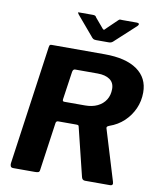

<svg xmlns="http://www.w3.org/2000/svg" viewBox="-101 -1035 923 1113"><g transform="rotate(10 361.0 -478.0)"><path d="M637 -23Q645 0 623 0H476Q468 0 462.5 -5Q457 -10 455 -21L386 -302Q385 -308 382 -310Q379 -312 370 -312H264Q252 -312 250 -300L210 -19Q209 -6 202.5 -3Q196 0 182 0H55Q42 0 38.5 -7.5Q35 -15 36 -25L135 -727Q137 -737 139.5 -739.5Q142 -742 150 -742H462Q586 -742 653 -695Q720 -648 720 -562Q720 -511 700 -466.5Q680 -422 644.5 -388.5Q609 -355 560 -338Q550 -334 547.5 -330.5Q545 -327 546 -322L637 -23ZM401 -430Q443 -430 474 -445Q505 -460 522 -487Q539 -514 539 -551Q539 -588 512.5 -606.5Q486 -625 441 -625H308Q296 -625 293 -608L269 -443Q268 -435 271 -432.5Q274 -430 279 -430H401ZM505 -950Q511 -956 515.5 -955.5Q520 -955 528 -955H614Q624 -955 626 -949.5Q628 -944 620 -936L496 -822Q491 -818 485.5 -816Q480 -814 471 -814H398Q386 -814 379.5 -819Q373 -824 369 -830L274 -942Q269 -949 267.5 -952Q266 -955 274 -955H355Q363 -955 368 -952.5Q373 -950 376 -943L421 -890Q430 -878 435 -882Q440 -886 450 -897Z"/></g></svg>

Font: Libre Franklin
Style: Bold Italic
Weight: 700
Italic angle: -8°
Designer: Pablo Impallari, Rodrigo Fuenzalida, Nhung Nguyen
Foundry: Impallari Type
Version: Version 3.000